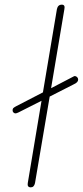

<svg xmlns="http://www.w3.org/2000/svg" viewBox="-20 -854 355 823"><path d="M315 -513Q315 -501 297 -493L193 -440L130 -69Q126 -51 112 -51Q96 -51 99 -69L158 -422L59 -372Q58 -372 54 -370Q50 -368 46 -368Q42 -368 38 -371.5Q34 -375 34 -381Q34 -387 36.5 -390Q39 -393 48 -398L164 -458L224 -815Q228 -834 245 -834Q260 -834 256 -815L199 -476L297 -527L300 -528Q306 -528 310.5 -523.5Q315 -519 315 -513Z"/></svg>

Font: Mali ExtraLight
Style: Italic
Weight: 275
Italic angle: -10°
Version: Version 1.000; ttfautohint (v1.6)